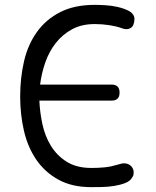

<svg xmlns="http://www.w3.org/2000/svg" viewBox="-20 -760 640 790"><path d="M63 -362Q63 -440 79 -508.5Q95 -577 132 -628.5Q169 -680 227.5 -710Q286 -740 370 -740Q388 -740 413.5 -738.5Q439 -737 463.5 -731.5Q488 -726 507.5 -716.5Q527 -707 532 -691Q533 -688 533 -685V-679Q533 -668 528.5 -657.5Q524 -647 514 -643Q510 -641 507 -640.5Q504 -640 500 -640Q495 -640 490.5 -641Q486 -642 481 -644Q459 -652 429.5 -656.5Q400 -661 370 -661Q316 -661 276.5 -639.5Q237 -618 209.5 -583Q182 -548 166.5 -503.5Q151 -459 145 -412H439Q455 -412 463.5 -404Q472 -396 472 -379Q472 -362 463.5 -354Q455 -346 439 -346H142Q144 -298 154.5 -249Q165 -200 189.5 -160Q214 -120 254.5 -94.5Q295 -69 355 -69Q369 -69 383 -69.5Q397 -70 411 -71.5Q425 -73 439 -76Q453 -79 466 -83Q473 -85 478.5 -86.5Q484 -88 491 -88Q496 -88 500.5 -87Q505 -86 509 -84Q519 -79 524.5 -70Q530 -61 530 -51Q530 -45 529 -40Q528 -35 524 -30Q516 -15 495.5 -7Q475 1 450 5Q425 9 400 9.5Q375 10 355 10Q276 10 220 -21Q164 -52 129 -103.5Q94 -155 78.5 -222Q63 -289 63 -362Z"/></svg>

Font: Maple Mono Normal NL Light
Style: Regular
Weight: 300
Monospace: yes
Designer: subframe7536
Version: Version 7.000